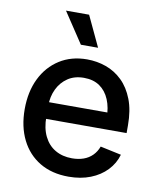

<svg xmlns="http://www.w3.org/2000/svg" viewBox="-86 -827 754 907"><g transform="rotate(10 291.5 -373.5)"><path d="M304.2 11.2Q224.1 11.2 166 -23.4Q107.9 -58.1 76.7 -120.8Q45.4 -183.6 45.4 -267.6Q45.4 -351.1 76.4 -414.6Q107.4 -478 163.8 -513.9Q220.2 -549.8 295.4 -549.8Q343.3 -549.8 387 -534.2Q430.7 -518.6 464.8 -485.4Q499 -452.1 519 -400.4Q539.1 -348.6 539.1 -276.4V-239.3H104V-319.3H483.9L434.1 -293Q434.1 -342.8 418.2 -380.9Q402.3 -418.9 371.8 -440.2Q341.3 -461.4 295.9 -461.4Q250.5 -461.4 218.5 -439.7Q186.5 -418 169.4 -382.1Q152.3 -346.2 152.3 -303.2V-250Q152.3 -194.8 171.4 -156Q190.4 -117.2 224.9 -97.2Q259.3 -77.1 305.2 -77.1Q335.9 -77.1 360.6 -85.9Q385.3 -94.7 402.8 -112.3Q420.4 -129.9 429.7 -155.3L530.3 -133.8Q518.1 -90.8 486.8 -58.1Q455.6 -25.4 409.2 -7.1Q362.8 11.2 304.2 11.2ZM253.9 -612.8 156.7 -759.3H267.6L336.4 -612.8Z"/></g></svg>

Font: Inter 16pt Medium
Style: Regular
Weight: 500
Version: Version 4.001;git-66647c0bb